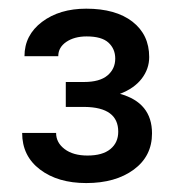

<svg xmlns="http://www.w3.org/2000/svg" viewBox="-20 -736 407 436"><path d="M129.4 -549.8V-493.2H172.4Q248.5 -492.2 248.5 -437Q248.5 -412.1 230.7 -397.5Q212.9 -382.8 178.7 -382.8Q146 -382.8 126.7 -397.5Q107.4 -412.1 107.4 -434.1H30.3Q30.3 -381.8 70.8 -351.1Q111.3 -320.3 175.8 -320.3Q242.2 -320.3 283.7 -350.8Q325.2 -381.3 325.2 -433.1Q325.2 -502.9 252.4 -522.9Q284.7 -535.2 301.8 -557.4Q318.8 -579.6 318.8 -606.4Q318.8 -657.2 280.8 -686.8Q242.7 -716.3 175.8 -716.3Q115.2 -716.3 75.4 -686.3Q35.6 -656.2 35.6 -608.4H112.3Q112.3 -628.4 130.6 -640.9Q148.9 -653.3 176.8 -653.3Q210.9 -653.3 226.3 -639.2Q241.7 -625 241.7 -603Q241.7 -579.6 224.1 -564.7Q206.5 -549.8 170.4 -549.8Z"/></svg>

Font: FAU Chimera
Style: Regular
Weight: 400
Version: Version 1.002;hotconv 1.0.117;makeotfexe 2.5.65602